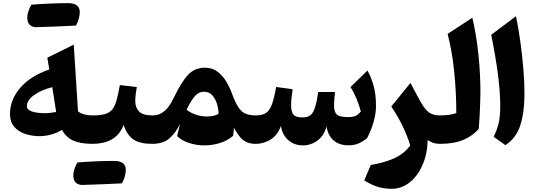

<svg xmlns="http://www.w3.org/2000/svg" viewBox="-20 -914 3419 1220"><path d="M293 -472.2 280.8 -547.4 448.7 -630.4 475.6 -207Q491.2 -193.4 515.4 -187Q539.6 -180.7 569.3 -180.7H569.8V0H569.3Q491.7 0 445.8 -20.5Q399.9 -41 374 -88.4Q337.9 -67.9 302 -58.3Q266.1 -48.8 230 -48.8Q182.6 -48.8 139.9 -63.2Q97.2 -77.6 70.3 -108.6Q43.5 -139.6 43.5 -189Q43.5 -281.2 109.4 -356.9Q175.3 -432.6 293 -472.2ZM312 -360.4Q244.1 -342.8 197.5 -310.5Q150.9 -278.3 150.9 -239.3Q150.9 -222.7 167.5 -212.9Q184.1 -203.1 209.7 -199Q235.4 -194.8 263.2 -194.8Q283.7 -194.8 303 -197.3Q322.3 -199.7 336.9 -202.6Q331.5 -238.3 325.4 -276.1Q319.3 -314 312 -360.4ZM462.9 -751.5Q440.4 -750 349.6 -746.1Q258.8 -742.2 210 -741.2Q185.5 -741.2 169.4 -755.9Q153.3 -770.5 153.3 -803.7Q153.3 -836.9 179.2 -884.3Q308.6 -894 412.1 -894Q486.8 -894 486.8 -836.9Q486.8 -796.9 462.9 -751.5Z M755.4 251Q732.9 252.4 642.1 256.3Q551.3 260.3 502.4 261.2Q478 261.2 461.9 246.6Q445.8 231.9 445.8 198.7Q445.8 165.5 471.7 118.2Q601.1 108.4 704.6 108.4Q779.3 108.4 779.3 165.5Q779.3 205.6 755.4 251ZM569.8 0Q559.6 0 554.4 -8.1Q549.3 -16.1 549.3 -37.6V-143.1Q549.3 -164.6 554.4 -172.6Q559.6 -180.7 569.8 -180.7Q618.2 -180.7 647.7 -189.5Q677.2 -198.2 694.1 -219.7Q710.9 -241.2 721.2 -278.6Q731.4 -315.9 741.7 -373.5L849.1 -360.8Q845.2 -336.4 842.3 -313.7Q839.4 -291 839.4 -272.5Q839.4 -231 863.5 -205.8Q887.7 -180.7 946.8 -180.7H947.3V0H946.8Q868.7 0 827.9 -27.8Q787.1 -55.7 765.6 -119.6Q740.2 -55.7 689.5 -27.8Q638.7 0 569.8 0Z M1280.8 -483.9Q1329.1 -483.9 1362.5 -458.3Q1396 -432.6 1418.5 -394.3Q1440.9 -356 1454.6 -317.9Q1475.6 -260.7 1495.6 -231.2Q1515.6 -201.7 1541.5 -191.2Q1567.4 -180.7 1605.5 -180.7H1606V0H1605.5Q1577.1 0 1554 -8.1Q1530.8 -16.1 1510 -38.1Q1489.3 -60.1 1466.8 -102.1Q1465.3 -78.1 1460.9 -51.3Q1425.3 -19.5 1376.7 -4.9Q1328.1 9.8 1278.8 9.8Q1229 9.8 1182.4 -5.1Q1135.7 -20 1105.5 -49.3L1124.5 -128.4Q1099.1 -73.7 1059.1 -36.9Q1019 0 947.3 0Q937 0 931.9 -8.1Q926.8 -16.1 926.8 -37.6V-143.1Q926.8 -164.6 931.9 -172.6Q937 -180.7 947.3 -180.7Q983.4 -180.7 1009 -196.8Q1034.7 -212.9 1053 -238.8Q1071.3 -264.6 1085 -294.4Q1132.8 -393.6 1175.3 -438.7Q1217.8 -483.9 1280.8 -483.9ZM1277.3 -331.1Q1239.3 -331.1 1212.6 -296.4Q1186 -261.7 1166 -216.8Q1188 -198.2 1222.7 -186Q1257.3 -173.8 1297.4 -173.8Q1316.4 -173.8 1335 -177.7Q1353.5 -181.6 1368.7 -190.9Q1368.2 -225.1 1357.7 -257.1Q1347.2 -289.1 1327.4 -310.1Q1307.6 -331.1 1277.3 -331.1Z M2194.8 9.3Q2134.8 9.3 2099.4 -22Q2064 -53.2 2054.7 -110.8Q2039.6 -52.2 1997.6 -21.2Q1955.6 9.8 1904.3 9.8Q1851.1 9.8 1813 -22.5Q1774.9 -54.7 1764.6 -113.8Q1745.1 -55.7 1700 -27.8Q1654.8 0 1606 0Q1595.7 0 1590.6 -8.1Q1585.4 -16.1 1585.4 -37.6V-143.1Q1585.4 -164.6 1590.6 -172.6Q1595.7 -180.7 1606 -180.7Q1648.4 -180.7 1671.9 -197.5Q1695.3 -214.4 1709 -253.9Q1722.7 -293.5 1734.9 -361.3L1839.4 -347.2Q1835 -318.4 1832.3 -291.5Q1829.6 -264.6 1829.6 -247.1Q1829.6 -204.1 1844.2 -186Q1858.9 -168 1902.3 -168Q1934.6 -168 1952.6 -182.1Q1970.7 -196.3 1981.7 -231.4Q1992.7 -266.6 2002.4 -329.6H2108.9Q2106.4 -312 2104.5 -286.9Q2102.5 -261.7 2102.5 -244.6Q2102.5 -202.1 2120.8 -186Q2139.2 -169.9 2189.9 -169.9Q2221.7 -169.9 2238 -177.2Q2254.4 -184.6 2272.9 -205.1Q2262.2 -245.6 2245.6 -286.1Q2229 -326.7 2207 -360.8L2314.9 -465.8Q2337.4 -426.3 2353.3 -371.6Q2369.1 -316.9 2369.1 -239.7Q2369.1 -195.3 2355 -143.3Q2340.8 -91.3 2312.5 -36.1Q2284.2 -13.7 2257.6 -2.2Q2231 9.3 2194.8 9.3Z M2587.9 -386.7 2626 -315.9Q2652.3 -264.2 2672.9 -234.6Q2693.4 -205.1 2716.8 -192.9Q2740.2 -180.7 2775.4 -180.7H2775.9V0H2775.4Q2751.5 0 2733.4 -6.1Q2715.3 -12.2 2697.8 -24.4Q2695.3 65.4 2664.3 135.5Q2633.3 205.6 2582.3 245.6Q2531.2 285.6 2468.8 285.6Q2424.8 285.6 2385.7 274.9Q2346.7 264.2 2294.4 232.4L2335.9 134.3Q2410.6 123 2478 94.7Q2545.4 66.4 2586.9 10.3Q2567.4 -52.2 2538.8 -111.8Q2510.3 -171.4 2466.3 -237.3Z M2981.4 -801.3Q3007.3 -690.9 3020 -567.6Q3032.7 -444.3 3032.7 -327.6Q3032.7 -298.8 3031.2 -259Q3029.8 -219.2 3027.6 -176.3Q3025.4 -133.3 3022 -94.7Q2982.9 -50.3 2923.8 -25.1Q2864.7 0 2775.9 0Q2765.6 0 2760.5 -8.1Q2755.4 -16.1 2755.4 -37.6V-143.1Q2755.4 -164.6 2760.5 -172.6Q2765.6 -180.7 2775.9 -180.7Q2803.7 -180.7 2830.8 -184.1Q2857.9 -187.5 2879.4 -195.3Q2879.4 -330.6 2865.7 -461.7Q2852.1 -592.8 2824.2 -698.7Z M3258.8 -811Q3275.4 -730 3287.4 -642.1Q3299.3 -554.2 3305.9 -471.2Q3312.5 -388.2 3312.5 -321.8Q3312.5 -197.3 3285.6 -116.2Q3258.8 -35.2 3191.4 8.3L3116.7 -44.9Q3137.7 -86.4 3148.2 -129.9Q3158.7 -173.3 3158.7 -241.7Q3158.7 -324.2 3144.3 -438.5Q3129.9 -552.7 3101.1 -692.9Z"/></svg>

Font: Pinar DS4-Bold
Style: Regular
Weight: 700
Designer: Amin Abedi
Version: Version 2.000